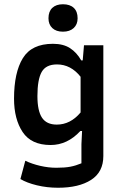

<svg xmlns="http://www.w3.org/2000/svg" viewBox="-20 -686 572 903"><path d="M208 -600Q208 -632 226 -649Q244 -666 276 -666Q309 -666 327 -649Q345 -632 345 -600Q345 -571 326.5 -554Q308 -537 276 -537Q244 -537 226 -554Q208 -571 208 -600ZM76 156 99 70Q130 85 169 94Q208 103 245 103Q285 103 311 98Q337 93 363 82V-8L366 -70H358Q297 -4 218 -4Q127 -4 86.5 -65Q46 -126 46 -222Q46 -345 87.5 -412.5Q129 -480 229 -480Q278 -480 309.5 -459.5Q341 -439 362 -402H369L375 -473H466V48Q466 123 408.5 160Q351 197 253 197Q201 197 153.5 185.5Q106 174 76 156ZM359 -157V-325Q313 -383 248 -383Q196 -383 176 -347.5Q156 -312 156 -234Q156 -165 177.5 -132.5Q199 -100 247 -100Q311 -100 359 -157Z"/></svg>

Font: Athiti SemiBold
Style: Regular
Weight: 600
Designer: CadsonDemak Team
Foundry: CadsonDemak
Version: Version 1.032